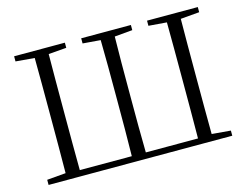

<svg xmlns="http://www.w3.org/2000/svg" viewBox="-99 -885 1341 1045"><g transform="rotate(-15 571.5 -362.5)"><path d="M200 0H1089V-29L983 -38C982 -137 982 -236 982 -341V-388C982 -490 982 -590 983 -687L1089 -696V-725H803V-696L905 -688C906 -590 906 -491 906 -388V-341C906 -234 906 -133 905 -34H611C609 -133 609 -234 609 -341V-388C609 -490 609 -590 611 -687L712 -696V-725H432V-696L532 -688C534 -590 534 -490 534 -388V-341C534 -234 534 -134 532 -34H239C238 -133 238 -234 238 -341V-388C238 -491 238 -590 239 -688L340 -696V-725H54V-696L160 -687C161 -590 161 -490 161 -388V-341C161 -236 161 -137 160 -38L54 -29V0Z"/></g></svg>

Font: Noto Serif TC Light
Style: Regular
Weight: 300
Designer: Ryoko NISHIZUKA 西塚涼子 (kana & ideographs); Frank Grießhammer (Latin, Greek & Cyrillic); Wenlong ZHANG 张文龙 (bopomofo); San
Foundry: Adobe
Version: Version 2.001;hotconv 1.1.0;makeotfexe 2.6.0